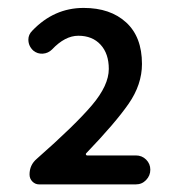

<svg xmlns="http://www.w3.org/2000/svg" viewBox="-20 -909 455 492"><path d="M80.1 -436.5Q70.3 -436.5 63 -443.8Q55.7 -451.2 55.7 -461.9Q55.7 -486.3 74.2 -502Q172.9 -588.9 215.8 -639.6Q258.8 -690.4 258.8 -732.4Q258.8 -771.5 237.8 -794.4Q216.8 -817.4 180.7 -817.4Q146.5 -817.4 113.3 -782.2Q103.5 -772.5 89.8 -771.5Q76.2 -770.5 65.4 -779.3Q52.7 -791 52.7 -807.6Q52.7 -820.3 62.5 -830.1Q118.2 -888.7 194.3 -888.7Q262.7 -888.7 303.2 -851.6Q343.8 -814.5 343.8 -745.1Q343.8 -692.4 309.6 -643.1Q275.4 -593.8 201.2 -516.6Q199.2 -514.6 200.2 -512.7Q201.2 -510.7 203.1 -510.7H328.1Q343.8 -510.7 354.5 -500Q365.2 -489.3 365.2 -474.1Q365.2 -459 354.5 -447.8Q343.8 -436.5 328.1 -436.5Z"/></svg>

Font: Gen Jyuu Gothic P Medium
Style: Regular
Weight: 500
Designer: [Source Han Sans]
Ryoko NISHIZUKA  (kana & ideographs); Paul D. Hunt (Latin, Greek & Cyrillic); Wenlong ZHANG  (bopomofo
Version: Version 1.002.20150607